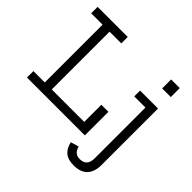

<svg xmlns="http://www.w3.org/2000/svg" viewBox="-229 -992 1445 1445"><g transform="rotate(45 494.0 -269.0)"><path d="M27.5 -683.5V-752H348V-683.5H223V-68.5H598.5V0H27.5V-68.5H148.5V-683.5ZM643.5 -251V0H568.5V-251ZM699 -532.5H890V69.5Q890 140.5 853.8 180Q817.5 219.5 743.5 219.5Q681.5 219.5 648.8 191.2Q616 163 605.5 111L670 92Q678 123 695.5 138.2Q713 153.5 744 153.5Q779.5 153.5 798.8 132.8Q818 112 818 69.5V-470.5H699ZM805 -757H897V-661.5H805Z"/></g></svg>

Font: Hepta Slab ExtraLight
Style: Regular
Weight: 400
Version: Version 1.102